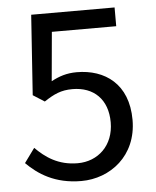

<svg xmlns="http://www.w3.org/2000/svg" viewBox="-49 -680 595 734"><g transform="rotate(-5 248.5 -313.0)"><path d="M234 12C345 12 449 -66 449 -204C449 -342 360 -404 252 -404C213 -404 184 -394 154 -378L171 -566H418V-638H98L77 -331L121 -303C159 -328 186 -341 230 -341C312 -341 365 -290 365 -202C365 -113 304 -57 226 -57C151 -57 103 -92 65 -130L25 -75C69 -31 132 12 234 12Z"/></g></svg>

Font: SSansPro
Style: Regular
Weight: 400
Designer: Paul D. Hunt
Foundry: Adobe Systems Incorporated
Version: Version 3.006;hotconv 1.0.111;makeotfexe 2.5.65597